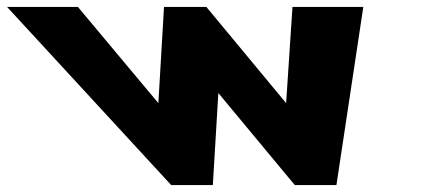

<svg xmlns="http://www.w3.org/2000/svg" viewBox="-238 -533 1244 553"><path d="M375 0 390.9 -265 611 0H731L808.4 -513H604.4L586.1 -236L356.4 -513H234.4L218.1 -236L-13.6 -513H-217.6L255 0Z"/></svg>

Font: Hussar
Style: BdOpOblFour
Weight: 700
Foundry: Cannot Into Space Fonts
Version: Version 2.00